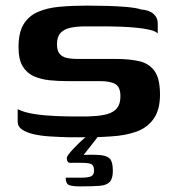

<svg xmlns="http://www.w3.org/2000/svg" viewBox="-20 -484 631 684"><path d="M43 -95Q67 -83 104 -77.5Q141 -72 181 -70.5Q221 -69 252 -69Q263 -69 279.5 -69Q296 -69 307 -70Q339 -71 362 -77.5Q385 -84 397 -99Q409 -114 409 -141Q409 -174 391 -184.5Q373 -195 336 -195Q324 -195 308.5 -195Q293 -195 272 -195Q251 -195 220 -195Q189 -195 158 -198Q127 -201 101.5 -212Q76 -223 61 -247.5Q46 -272 46 -316Q46 -368 64 -397.5Q82 -427 115 -441.5Q148 -456 193 -460Q238 -464 291 -464Q323 -464 361 -463Q399 -462 432.5 -459Q466 -456 484 -450Q512 -448 527 -434.5Q542 -421 542 -401Q542 -398 542 -390Q542 -382 542 -374Q542 -366 542 -365Q534 -373 512.5 -378Q491 -383 463.5 -385.5Q436 -388 409 -389Q382 -390 363 -390H284Q253 -390 230.5 -385Q208 -380 195.5 -366.5Q183 -353 183 -326Q183 -305 191.5 -293.5Q200 -282 216.5 -278Q233 -274 258 -274Q311 -274 345.5 -274Q380 -274 394 -274Q441 -274 476 -266Q511 -258 530.5 -231Q550 -204 550 -147Q550 -93 527.5 -61Q505 -29 466 -15Q427 -1 375 2Q336 5 300 5Q264 5 224 5Q190 4 157.5 2Q125 0 99.5 -6Q74 -12 58.5 -22.5Q43 -33 43 -51ZM266 180Q233 180 223.5 174Q214 168 214 149Q217 149 230.5 149Q244 149 268 149Q296 149 305.5 143.5Q315 138 315 124Q315 106 306 101Q297 96 267 96H227Q225 96 221.5 92Q218 88 218 80.5Q218 73 226 64Q231 57 239.5 48Q248 39 258 29Q268 19 278 10.5Q288 2 295 -1H332L278 68Q322 66 344.5 69.5Q367 73 374.5 85.5Q382 98 382 125Q382 152 371 164Q360 176 335 178Q310 180 266 180Z"/></svg>

Font: Genos Thin SemiBold
Style: Regular
Weight: 600
Version: Version 1.010